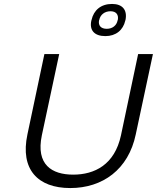

<svg xmlns="http://www.w3.org/2000/svg" viewBox="-20 -944 795 973"><path d="M205 -670 119 -263C81 -85 172 9 336 9C500 9 631 -85 668 -263L755 -670H680L593 -258C561 -109 459 -59 351 -59C243 -59 161 -109 192 -258L280 -670ZM443 -840C432 -791 458 -761 514 -761C567 -761 604 -791 615 -840L616 -843C626 -893 601 -924 548 -924C492 -924 455 -893 444 -843ZM482 -841 483 -843C488 -869 510 -887 540 -887C569 -887 582 -869 577 -843L576 -841C571 -815 550 -798 521 -798C491 -798 477 -815 482 -841Z"/></svg>

Font: LT Wave Text Light Italic
Style: Regular
Weight: 300
Designer: Daniel Lyons
Version: Version 2.5 (Glyphs App)